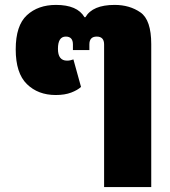

<svg xmlns="http://www.w3.org/2000/svg" viewBox="-20 -552 692 782"><path d="M404 210H596V-372Q596 -471 552 -501.5Q508 -532 447 -532Q357 -532 328 -482H324Q295 -532 208 -532Q135 -532 89.5 -490Q44 -448 44 -351Q44 -254 89.5 -209.5Q135 -165 207 -165Q244 -165 270 -175Q296 -185 310 -198L279 -310Q266 -305 253 -305Q216 -305 216 -353Q216 -403 248 -403Q277 -403 277 -371V-348H344V-371Q344 -403 374 -403Q404 -403 404 -371Z"/></svg>

Font: Noto Sans Thai UI Black
Style: Regular
Weight: 900
Designer: Monotype Design Team
Foundry: Monotype Imaging Inc.
Version: Version 1.901